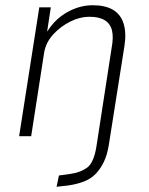

<svg xmlns="http://www.w3.org/2000/svg" viewBox="-20 -520 568 733"><path d="M196 193 205 150 248 144Q286 139 312 120.5Q338 102 348 40L406 -336Q414 -378 407.5 -404Q401 -430 379.5 -443Q358 -456 321 -456Q285 -456 248 -437.5Q211 -419 183.5 -389Q156 -359 149 -322L99 0H53L130 -492H174L160 -400L162 -402Q192 -449 238.5 -474.5Q285 -500 334 -500Q382 -500 411.5 -482.5Q441 -465 452 -429.5Q463 -394 455 -344L395 36Q389 72 376.5 98Q364 124 346 143Q328 162 301.5 172.5Q275 183 241 188Z"/></svg>

Font: Nunito Sans 7pt Condensed ExtraLight
Style: Italic
Weight: 250
Width: 3
Italic angle: -9°
Designer: Vernon Adams
Foundry: Vernon Adams
Version: Version 3.101;gftools[0.9.27]